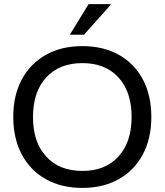

<svg xmlns="http://www.w3.org/2000/svg" viewBox="-20 -911 807 941"><path d="M383.3 10Q280.8 10 204.6 -32.9Q128.3 -75.8 86.7 -154.2Q45 -232.5 45 -337.5Q45 -443.3 86.7 -521.2Q128.3 -599.2 204.6 -642.1Q280.8 -685 383.3 -685Q486.7 -685 562.9 -642.1Q639.2 -599.2 680.4 -521.2Q721.7 -443.3 721.7 -337.5Q721.7 -232.5 680 -154.2Q638.3 -75.8 562.1 -32.9Q485.8 10 383.3 10ZM383.3 -73.3Q496.7 -73.3 560.8 -144.2Q625 -215 625 -337.5Q625 -460.8 560.8 -531.2Q496.7 -601.7 383.3 -601.7Q270.8 -601.7 206.3 -531.2Q141.7 -460.8 141.7 -337.5Q141.7 -214.2 206.3 -143.8Q270.8 -73.3 383.3 -73.3ZM324.2 -740.8V-744.2L414.2 -890.8H522.5V-887.5L391.7 -740.8Z"/></svg>

Font: Funnel Display Light
Style: Regular
Weight: 400
Version: Version 1.000